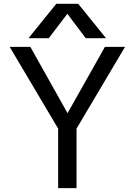

<svg xmlns="http://www.w3.org/2000/svg" viewBox="-20 -976 690 998"><path d="M531.2 -777.3H425.8L330.1 -904.3L233.4 -777.3H127.9L272.5 -956.1H386.7ZM525.4 -732.4H629.9L377.9 -307.6V2H282.2V-307.6L30.3 -732.4H137.7L331.1 -387.7Z"/></svg>

Font: Gen Shin Gothic Regular
Style: Regular
Weight: 400
Designer: [Source Han Sans]
Ryoko NISHIZUKA  (kana & ideographs); Paul D. Hunt (Latin, Greek & Cyrillic); Wenlong ZHANG  (bopomofo
Version: Version 1.002.20150607